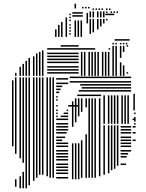

<svg xmlns="http://www.w3.org/2000/svg" viewBox="-20 -949 782 1025"><path d="M52 -168H44V-520H52ZM68 48H60V8H68ZM68 -128H60V-536H68ZM92 56H84V-8H92ZM92 -104H84V-536H92ZM108 56H100V-32H108ZM108 -80H100V-536H108ZM124 56H116V-536H124ZM140 40H132V-536H140ZM164 16H156V-536H164ZM180 0H172V-536H180ZM196 -16H188V-536H196ZM212 -16H204V-536H212ZM236 -8H228V-536H236ZM252 0H244V-536H252ZM268 0H260V-536H268ZM344 4H280V-4H344ZM344 -20H280V-28H344ZM344 -36H280V-44H344ZM344 -52H280V-60H344ZM344 -68H280V-76H344ZM344 -92H280V-100H344ZM344 -108H280V-116H344ZM344 -124H280V-132H344ZM344 -140H280V-148H344ZM344 -164H280V-172H344ZM344 -180H280V-188H344ZM312 -196H280V-204H312ZM328 -212H280V-220H328ZM336 -236H280V-244H336ZM344 -252H280V-260H344ZM344 -268H280V-276H344ZM344 -284H280V-292H344ZM344 -308H280V-316H344ZM288 -324H280V-332H288ZM344 -324H304V-332H344ZM288 -340H280V-348H288ZM344 -340H320V-348H344ZM288 -356H280V-364H288ZM344 -356H336V-364H344ZM288 -380H280V-388H288ZM402 -380H344V-388H402ZM288 -412H280V-420H288ZM288 -428H280V-436H288ZM296 -452H280V-460H296ZM304 -468H280V-476H304ZM312 -484H280V-492H312ZM344 -500H280V-508H344ZM344 -524H280V-532H344ZM372 8H364V-184H372ZM372 -272H364V-408H372ZM388 8H380V-184H388ZM388 -296H380V-424H388ZM404 8H396V-184H404ZM404 -328H396V-424H404ZM420 0H412V-200H420ZM420 -352H412V-424H420ZM444 0H436V-232H444ZM444 -376H436V-424H444ZM460 0H452V-424H460ZM476 0H468V-424H476ZM492 0H484V-424H492ZM516 -8H508V-424H516ZM520 -436H392V-444H520ZM520 -460H400V-468H520ZM520 -476H416V-484H520ZM520 -492H408V-500H520ZM520 -508H352V-516H520ZM520 -532H352V-540H520ZM540 -16H532V-280H540ZM564 -24H556V-280H564ZM580 -40H572V-280H580ZM596 -48H588V-280H596ZM612 -64H604V-280H612ZM653 -68H624V-76H653ZM656 -108H624V-116H656ZM664 -124H624V-132H664ZM680 -140H624V-148H680ZM680 -164H624V-172H680ZM680 -180H624V-188H680ZM680 -196H624V-204H680ZM680 -212H624V-220H680ZM680 -236H624V-244H680ZM680 -252H624V-260H680ZM680 -268H624V-276H680ZM540 -288H532V-440H540ZM564 -288H556V-440H564ZM580 -288H572V-440H580ZM596 -288H588V-440H596ZM612 -288H604V-440H612ZM636 -288H628V-440H636ZM652 -288H644V-440H652ZM668 -288H660V-440H668ZM680 -460H520V-468H680ZM680 -476H520V-484H680ZM680 -492H520V-500H680ZM680 -508H520V-516H680ZM680 -532H520V-540H680ZM704 -196H688V-204H704ZM704 -236H688V-244H704ZM704 -268H688V-276H704ZM704 -308H688V-316H704ZM704 -268H696V-276H704ZM704 -284H696V-292H704ZM704 -300H696V-308H704ZM704 -316H696V-324H704ZM704 -340H696V-348H704ZM700 -360H692V-448H700ZM68 -544H60V-560H68ZM92 -544H84V-592H92ZM108 -544H100V-608H108ZM124 -544H116V-624H124ZM140 -544H132V-640H140ZM164 -544H156V-648H164ZM180 -544H172V-664H180ZM196 -544H188V-672H196ZM212 -544H204V-680H212ZM400 -556H232V-564H400ZM400 -572H232V-580H400ZM400 -588H232V-596H400ZM400 -612H232V-620H400ZM400 -628H232V-636H400ZM400 -644H232V-652H400ZM400 -660H232V-668H400ZM400 -684H232V-692H400ZM400 -700H304V-708H400ZM420 -544H412V-672H420ZM436 -544H428V-672H436ZM460 -544H452V-672H460ZM476 -544H468V-672H476ZM492 -544H484V-672H492ZM508 -544H500V-672H508ZM532 -544H524V-672H532ZM548 -544H540V-672H548ZM564 -544H556V-672H564ZM488 -684H400V-692H488ZM568 -684H560V-692H568ZM588 -544H580V-704H588ZM604 -544H596V-704H604ZM628 -544H620V-616H628ZM628 -640H620V-704H628ZM644 -544H636V-600H644ZM644 -672H636V-704H644ZM664 -556H656V-564H664ZM664 -700H656V-708H664ZM588 -712H580V-720H588ZM604 -712H596V-720H604ZM628 -712H620V-720H628ZM644 -712H636V-720H644ZM660 -712H652V-720H660ZM672 -732H592V-740H672ZM282 -752H274V-792H282ZM298 -752H290V-816H298ZM314 -752H306V-832H314ZM338 -752H330V-856H338ZM358 -764H350V-772H358ZM358 -780H350V-788H358ZM358 -796H350V-804H358ZM358 -812H350V-820H358ZM358 -836H350V-844H358ZM358 -852H350V-860H358ZM358 -868H350V-876H358ZM386 -752H378V-840H386ZM402 -752H394V-840H402ZM418 -752H410V-840H418ZM422 -860H366V-868H422ZM422 -876H366V-884H422ZM450 -824H442V-880H450ZM466 -768H458V-848H466ZM482 -776H474V-848H482ZM506 -792H498V-848H506ZM522 -808H514V-848H522ZM538 -824H530V-848H538ZM554 -840H546V-848H554ZM466 -856H458V-880H466ZM482 -856H474V-880H482ZM506 -856H498V-880H506ZM522 -856H514V-880H522ZM538 -856H530V-880H538ZM590 -868H542V-876H590ZM466 -880H458V-888H466ZM482 -880H474V-888H482ZM506 -880H498V-888H506ZM522 -880H514V-888H522ZM538 -880H530V-888H538ZM554 -880H546V-888H554ZM578 -880H570V-888H578ZM594 -880H586V-888H594ZM610 -880H602V-888H610ZM482 -896H474V-904H482ZM498 -896H490V-904H498ZM514 -896H506V-904H514ZM530 -896H522V-904H530ZM554 -896H546V-904H554ZM570 -896H562V-904H570ZM386 -904H378V-929H386ZM426 -904H418V-912H426ZM442 -904H434V-912H442ZM458 -904H450V-912H458Z"/></svg>

Font: Rubik Lines
Style: Regular
Weight: 400
Designer: Hubert and Fischer, NaN
Foundry: Hubert and Fischer, NaN
Version: Version 2.201